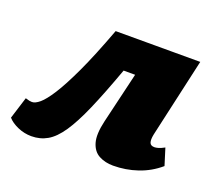

<svg xmlns="http://www.w3.org/2000/svg" viewBox="-96 -538 740 659"><g transform="rotate(20 274.0 -208.0)"><path d="M74 11Q48 11 24 0.5Q0 -10 -13 -25L12 -105Q21 -102 26.5 -101Q32 -100 36 -100Q48 -100 64 -113.5Q80 -127 102.5 -162Q125 -197 155 -261Q185 -325 223 -427H427L409 -309H295Q261 -215 234 -153Q207 -91 182.5 -55Q158 -19 132 -4Q106 11 74 11ZM372 10Q343 10 320.5 -2Q298 -14 289.5 -43Q281 -72 293 -123L365 -427H532L467 -138Q463 -118 466.5 -108Q470 -98 484 -98Q490 -98 498.5 -100.5Q507 -103 520 -110L539 -49Q504 -19 461 -4.5Q418 10 372 10Z"/></g></svg>

Font: Ysabeau Infant Black
Style: Italic
Weight: 900
Italic angle: -12°
Designer: Christian Thalmann (Catharsis Fonts)
Version: Version 2.001;gftools[0.9.30]; featfreeze: ss01,ss02,lnum